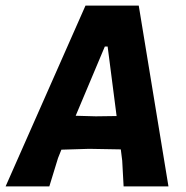

<svg xmlns="http://www.w3.org/2000/svg" viewBox="-43 -665 663 685"><path d="M452 -645 558 0H398L393 -92L388 -132L275 -134L176 -131L164 -101L133 0H-23L262 -645ZM331 -499 227 -252 299 -250 373 -251 341 -499Z"/></svg>

Font: Alegreya Sans ExtraBold
Style: Italic
Weight: 800
Italic angle: -7°
Designer: Juan Pablo del Peral
Foundry: Huerta Tipografica
Version: Version 2.007